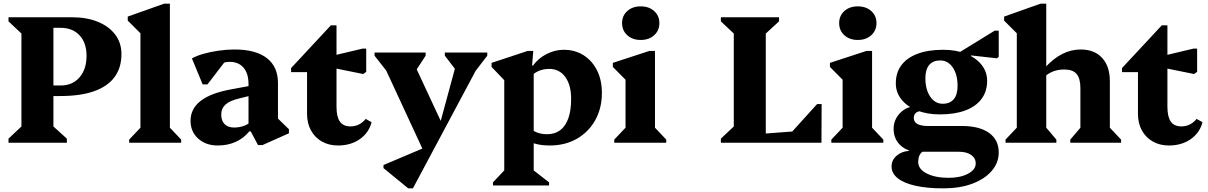

<svg xmlns="http://www.w3.org/2000/svg" viewBox="-20 -785 6644 1056"><path d="M26.8 0V-22.4L97.8 -89.4V-600.6L26.8 -667.6V-690H273.8V-89.4L347.8 -22.4V0ZM311 -256.8H162.8V-314.8H313Q378.6 -314.8 417.3 -359.4Q456 -404 456 -478.2Q456 -549.2 417.6 -590.6Q379.2 -632 313 -632H179.6V-690H377.4Q457.6 -690 518.7 -664.9Q579.8 -639.8 613.9 -594.4Q648 -549 648 -487.6Q648 -412.6 609.9 -361Q571.8 -309.4 496.9 -283.1Q422 -256.8 311 -256.8Z M690.4 0V-17.2L768.4 -99.6L752.4 -71.6V-638.2L795.4 -559.2L682.6 -671.6V-693.8L883.4 -765H914.4V-71.2L898.6 -99.4L976.4 -17.2V0Z M1399 12.8 1359.2 -62.2H1346.8V-323.4Q1346.8 -380.6 1319.5 -412.7Q1292.2 -444.8 1243 -444.8Q1215 -444.8 1190.3 -431.1Q1165.6 -417.4 1150.6 -393L1151.8 -489H1250L1121 -320.8H1094.6L1035.6 -463.6Q1060.2 -478 1098.9 -489Q1137.6 -500 1182.5 -506.4Q1227.4 -512.8 1270.4 -512.8Q1386.2 -512.8 1447.5 -465.6Q1508.8 -418.4 1508.8 -328.4V-100.2L1466.2 -174L1569.2 -74.2V-52L1424 12.8ZM1177.6 15.2Q1111.8 15.2 1069.9 -22.8Q1028 -60.8 1028 -121Q1028 -252 1247.8 -293L1370.2 -315.6V-262L1295.8 -243.6Q1243.6 -231.2 1220.2 -210Q1196.8 -188.8 1196.8 -154.6Q1196.8 -120.8 1215.4 -102.2Q1234 -83.6 1266.8 -83.6Q1323.2 -83.6 1361.8 -116.2V-62.2H1350.8Q1320.4 -24.4 1276.1 -4.6Q1231.8 15.2 1177.6 15.2Z M1838.6 15.2Q1788.8 15.2 1750.2 -6.8Q1711.6 -28.8 1690.2 -67.9Q1668.8 -107 1668.8 -158.8V-461.8L1711.8 -388.4H1581V-410.6L1799.8 -645.6H1830.8V-197.6Q1830.8 -142.6 1849.4 -116.2Q1868 -89.8 1907.8 -89.8Q1957.4 -89.8 1991.4 -131L2023.8 -112.8Q2008.4 -54.2 1958.7 -19.5Q1909 15.2 1838.6 15.2ZM1978 -377.8 1777.8 -418.4V-471L1974.2 -517.6H1994.2V-390.2Z M2324 77.6 2084.2 -440H2134V-358.6L2040 -478.8V-496H2321V-478.8L2255.6 -378.4H2242.4V-467L2420 -85.8L2390.8 -71.4L2503.4 -486.4V-389.6H2494.8L2426.6 -478.8V-496H2660V-478.8L2570 -361.6V-440H2619.8L2251 251H2225.4L2089.2 139.6V122.6L2329.8 20.8Z M3003.4 15.2Q2910 15.2 2854.8 -28.2V-120.6Q2884.8 -81.6 2916.3 -64.2Q2947.8 -46.8 2988.6 -46.8Q3031.6 -46.8 3061.1 -69Q3090.6 -91.2 3105.9 -134.3Q3121.2 -177.4 3121.2 -240.8Q3121.2 -317.8 3088.9 -361.9Q3056.6 -406 3001 -406Q2971 -406 2946 -396.1Q2921 -386.2 2900.4 -365.6V-424.4H2911.4Q2940.6 -464.4 2986.3 -487.8Q3032 -511.2 3080.4 -511.2Q3142.8 -511.2 3190 -481Q3237.2 -450.8 3263.8 -397.7Q3290.4 -344.6 3290.4 -274Q3290.4 -189.6 3253.7 -124Q3217 -58.4 3152.3 -21.6Q3087.6 15.2 3003.4 15.2ZM2691.4 235V217.8L2769.4 135.4L2753.4 163.4V-374.2L2796.4 -299L2683.6 -417V-439.2L2882 -504.8H2913L2906.4 -424.4H2915.4V165.4L2900.4 140.8L2999.8 217.8V235Z M3358.4 0V-17.2L3436.4 -99.6L3420.4 -71.6V-378L3463.4 -303L3350.6 -417V-439.2L3551.4 -504.8H3582.4V-71.2L3566.6 -99.4L3644.4 -17.2V0ZM3504 -565.2Q3458.6 -565.2 3430 -591.2Q3401.4 -617.2 3401.4 -657.9Q3401.4 -698.6 3430 -724.3Q3458.6 -750 3504 -750Q3549.4 -750 3578 -724.2Q3606.6 -698.4 3606.6 -657.9Q3606.6 -617.4 3578 -591.3Q3549.4 -565.2 3504 -565.2Z M3944.8 0V-22.4L4015.8 -89.4V-600.6L3944.8 -667.6V-690H4264.8V-667.6L4191.8 -600.6V0ZM4141.8 0V-47L4472.8 -71.8V0ZM4323 0V-45.8L4474.2 -212.8H4499L4498 0Z M4552.4 0V-17.2L4630.4 -99.6L4614.4 -71.6V-378L4657.4 -303L4544.6 -417V-439.2L4745.4 -504.8H4776.4V-71.2L4760.6 -99.4L4838.4 -17.2V0ZM4698 -565.2Q4652.6 -565.2 4624 -591.2Q4595.4 -617.2 4595.4 -657.9Q4595.4 -698.6 4624 -724.3Q4652.6 -750 4698 -750Q4743.4 -750 4772 -724.2Q4800.6 -698.4 4800.6 -657.9Q4800.6 -617.4 4772 -591.3Q4743.4 -565.2 4698 -565.2Z M5168.4 251Q5077.8 251 5014.3 236.5Q4950.8 222 4917.2 195.1Q4883.6 168.2 4883.6 130.2Q4883.6 96.2 4910.6 72.2Q4937.6 48.2 4979.2 44.6V7.8H5053.6V49.6Q5030.2 65.8 5030.2 106.6Q5030.2 145 5076.9 169Q5123.6 193 5197.6 193Q5261.6 193 5304 170.5Q5346.4 148 5346.4 114.2Q5346.4 84.6 5321.5 67.1Q5296.6 49.6 5253.2 49.6H5030.6Q4970.4 49.6 4932.6 14.4Q4894.8 -20.8 4894.8 -77Q4894.8 -107.8 4908.8 -133.9Q4922.8 -160 4947.1 -177.8Q4971.4 -195.6 5001.8 -199.6L5047.6 -173.8Q5028.2 -173.8 5017 -163.9Q5005.8 -154 5005.8 -136.2Q5005.8 -114.2 5025.8 -103.1Q5045.8 -92 5084.8 -92H5271Q5366.8 -92 5419.9 -53.9Q5473 -15.8 5473 53Q5473 110.6 5434 155.5Q5395 200.4 5326.6 225.7Q5258.2 251 5168.4 251ZM5148.8 -155.8Q5077.8 -155.8 5023.1 -177.8Q4968.4 -199.8 4937.7 -238.3Q4907 -276.8 4907 -326.8Q4907 -385.6 4937.8 -426.6Q4968.6 -467.6 5026.8 -489.4Q5085 -511.2 5167.4 -511.2Q5238.4 -511.2 5293.1 -489.2Q5347.8 -467.2 5378.5 -428.7Q5409.2 -390.2 5409.2 -340.2Q5409.2 -282.4 5378.4 -240.9Q5347.6 -199.4 5289.4 -177.6Q5231.2 -155.8 5148.8 -155.8ZM5164.8 -214.4Q5204.8 -214.4 5225.7 -239.4Q5246.6 -264.4 5246.6 -312.6Q5246.6 -375.2 5220.2 -413.9Q5193.8 -452.6 5151.4 -452.6Q5111.4 -452.6 5090.5 -427.6Q5069.6 -402.6 5069.6 -354.4Q5069.6 -292.8 5096.1 -253.6Q5122.6 -214.4 5164.8 -214.4ZM5207.4 -466.8 5450.8 -616.4H5473V-473.2L5463.8 -464.2L5320.4 -480.2V-466.8Z M5866.6 0V-17.2L5937.4 -100.4L5922.2 -71.6V-299.8Q5922.2 -354 5901.2 -378.4Q5880.2 -402.8 5833.2 -402.8Q5799.2 -402.8 5771.1 -391.7Q5743 -380.6 5719.4 -358.2V-416.2H5730.4Q5820 -512.8 5923.4 -512.8Q5999.2 -512.8 6041.7 -466.6Q6084.2 -420.4 6084.2 -338.2V-71.2L6068.2 -99.4L6146 -17.2V0ZM5510.4 0V-17.2L5588.4 -99.6L5572.4 -71.6V-638.2L5615.4 -559.2L5502.6 -671.6V-693.8L5703.4 -765H5734.4V-71.2L5719.4 -100.2L5790 -17.2V0Z M6408.6 15.2Q6358.8 15.2 6320.2 -6.8Q6281.6 -28.8 6260.2 -67.9Q6238.8 -107 6238.8 -158.8V-461.8L6281.8 -388.4H6151V-410.6L6369.8 -645.6H6400.8V-197.6Q6400.8 -142.6 6419.4 -116.2Q6438 -89.8 6477.8 -89.8Q6527.4 -89.8 6561.4 -131L6593.8 -112.8Q6578.4 -54.2 6528.7 -19.5Q6479 15.2 6408.6 15.2ZM6548 -377.8 6347.8 -418.4V-471L6544.2 -517.6H6564.2V-390.2Z"/></svg>

Font: Platypi Light
Style: Regular
Weight: 300
Designer: David Sargent
Foundry: Bolt Cutter Type
Version: Version 1.200